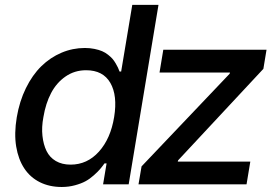

<svg xmlns="http://www.w3.org/2000/svg" viewBox="-20 -747 1118 778"><path d="M230.1 10.7Q180.4 10.7 141.5 -8.7Q102.6 -28.1 78.5 -64.5Q54.3 -100.9 45.6 -153.2Q36.9 -205.6 47.9 -271.7Q58.9 -336.6 85 -389.9Q111.2 -443.2 147.5 -478.7Q183.9 -514.2 229.2 -533.4Q274.5 -552.6 323.9 -552.6Q344.8 -552.6 362.9 -548.8Q381 -545.1 393.8 -539.6Q406.6 -534.1 417.6 -525.4Q428.6 -516.7 435.4 -509.1Q442.1 -501.4 448.5 -490.6Q454.9 -479.8 457.9 -473.2Q460.9 -466.6 464.5 -457H470.9L516 -727.3H622.2L501.4 0H397.7L411.9 -84.9H403.4Q393.8 -71.4 385.1 -61.3Q376.4 -51.1 360.1 -36.6Q343.8 -22 326.5 -12.6Q309.3 -3.2 283.9 3.7Q258.5 10.7 230.1 10.7ZM541.2 0 553.6 -72.8 910.5 -448.2 911.9 -453.1H626.4L641.7 -545.5H1060L1047.2 -468L701.7 -97.3L700.3 -92.3H994.3L979 0ZM266 -79.9Q333.5 -79.9 380.9 -132.6Q428.3 -185.4 442.5 -272.7Q456.7 -359.7 427.2 -411Q397.7 -462.4 328.8 -462.4Q282.3 -462.4 245.7 -437.1Q209.2 -411.9 187.1 -370Q165.1 -328.1 155.9 -272.7Q148.1 -231.5 152 -196.4Q155.9 -161.2 168.5 -135.3Q181.1 -109.4 206.1 -94.6Q231.2 -79.9 266 -79.9Z"/></svg>

Font: Karasuma Gothic
Style: Medium Italic
Weight: 500
Italic angle: 9.39998°
Designer: Rasmus Andersson / Ryoko Nishizuka
Foundry: Genbu
Version: Version 1.00